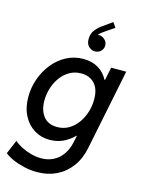

<svg xmlns="http://www.w3.org/2000/svg" viewBox="-144 -876 879 1172"><g transform="rotate(15 295.0 -289.5)"><path d="M209 213.9Q167 213.9 126.5 204.6Q85.9 195.3 53.2 180.7Q20.5 166 1.5 149.9L38.6 62Q54.7 77.6 82.5 92.3Q110.4 106.9 144.3 116.5Q178.2 126 210.9 126Q253.4 126 287.6 108.6Q321.8 91.3 344.7 59.1Q367.7 26.9 377.4 -17.1L387.2 -63H371.1L400.9 -119.6L455.6 -387.7L437.5 -437.5H464.8L481.4 -519H576.7L473.6 -11.2Q459.5 60.5 422.1 110.8Q384.8 161.1 330.3 187.5Q275.9 213.9 209 213.9ZM230.5 3.9Q176.8 3.9 133.3 -23.2Q89.8 -50.3 64.5 -99.9Q39.1 -149.4 39.1 -216.3Q39.1 -275.9 58.8 -331.5Q78.6 -387.2 114.5 -431.4Q150.4 -475.6 199 -501.2Q247.6 -526.9 306.2 -526.9Q360.4 -526.9 400.6 -502.7Q440.9 -478.5 463.6 -432.4Q486.3 -386.2 486.3 -319.8Q486.3 -260.3 467.8 -202.6Q449.2 -145 415.3 -98.4Q381.3 -51.8 334.5 -23.9Q287.6 3.9 230.5 3.9ZM255.9 -83.5Q296.4 -83.5 328.9 -102.5Q361.3 -121.6 384.3 -153.3Q407.2 -185.1 419.4 -224.4Q431.6 -263.7 431.6 -304.2Q431.6 -370.6 399.7 -404.3Q367.7 -438 315.4 -438Q275.4 -438 242.9 -419.7Q210.4 -401.4 187.3 -369.9Q164.1 -338.4 151.9 -299.6Q139.6 -260.7 139.6 -219.7Q139.6 -158.2 169.4 -120.8Q199.2 -83.5 255.9 -83.5ZM422.4 -791.5 443.8 -760.7 389.2 -723.6Q379.4 -716.8 368.2 -708.5Q356.9 -700.2 349.4 -689.2Q341.8 -678.2 342.3 -663.6H330.6Q331.1 -673.3 337.9 -682.6Q344.7 -691.9 360.4 -691.9Q378.4 -691.9 395 -676.8Q411.6 -661.6 411.6 -639.2Q411.6 -619.1 396.7 -604.2Q381.8 -589.4 359.4 -589.4Q337.9 -589.4 320.6 -605.2Q303.2 -621.1 303.2 -651.9Q303.2 -687.5 322.3 -711.2Q341.3 -734.9 364.3 -750Z"/></g></svg>

Font: Reddit Sans Medium
Style: Italic
Weight: 500
Italic angle: -11.25°
Designer: Stephen Hutchings
Version: Version 1.013